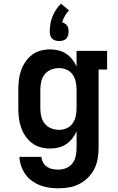

<svg xmlns="http://www.w3.org/2000/svg" viewBox="-20 -795 640 1038"><path d="M296 223Q271 223 246 219.5Q221 216 197.5 207Q174 198 153 183Q132 168 117.5 147.5Q103 127 94.5 102.5Q86 78 85 53H204Q205 69 213 83.5Q221 98 234.5 107Q248 116 264 119Q280 122 296 122Q318 122 338.5 113.5Q359 105 372 87.5Q385 70 389.5 48.5Q394 27 394 5V-85Q385 -64 370.5 -46Q356 -28 337.5 -15.5Q319 -3 296.5 2.5Q274 8 251 8Q225 8 199 1Q173 -6 152.5 -22Q132 -38 117 -60Q102 -82 93.5 -107Q85 -132 82 -158Q79 -184 79 -210V-310Q79 -336 82 -362Q85 -388 93.5 -413Q102 -438 117 -460Q132 -482 152.5 -498Q173 -514 199 -521Q225 -528 251 -528Q274 -528 296.5 -522.5Q319 -517 337.5 -504.5Q356 -492 370.5 -474Q385 -456 394 -435V-520H559V-419H513V5Q513 34 508 63Q503 92 490 118Q477 144 456 165Q435 186 409 199.5Q383 213 354 218Q325 223 296 223ZM299 -93Q321 -93 341 -102Q361 -111 373 -128.5Q385 -146 389.5 -167.5Q394 -189 394 -210V-310Q394 -331 389.5 -352.5Q385 -374 373 -391.5Q361 -409 341 -418Q321 -427 299 -427Q277 -427 256 -418.5Q235 -410 221.5 -393Q208 -376 203 -354Q198 -332 198 -310V-210Q198 -188 203 -166Q208 -144 221.5 -127Q235 -110 256 -101.5Q277 -93 299 -93ZM300 -573Q290 -573 279.5 -576Q269 -579 262 -586Q255 -593 252 -603.5Q249 -614 249 -624Q249 -645 252.5 -666Q256 -687 264 -706.5Q272 -726 283.5 -743.5Q295 -761 310 -775L353 -739Q340 -725 330.5 -708.5Q321 -692 316 -674Q324 -672 331 -667.5Q338 -663 343 -656Q348 -649 349.5 -640.5Q351 -632 351 -624Q351 -614 348 -603.5Q345 -593 338 -586Q331 -579 320.5 -576Q310 -573 300 -573Z"/></svg>

Font: Iosevka Etoile
Style: Bold
Weight: 700
Designer: Belleve Invis
Foundry: Belleve Invis
Version: Version 28.1.0; ttfautohint (v1.8.4)